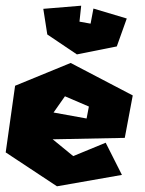

<svg xmlns="http://www.w3.org/2000/svg" viewBox="-20 -654 508 674"><path d="M132 -623 146 -533 250 -463 390 -491 425 -589 308 -624 298 -571 259 -578 265 -634ZM208 -316 168 -259 284 -238 292 -280ZM33 -353 228 -433 446 -319 418 -170 165 -165 237 -106 351 -153 408 -40 180 0 0 -119Z"/></svg>

Font: Super Mario
Style: Regular
Weight: 400
Version: Version 1.0